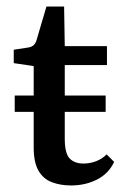

<svg xmlns="http://www.w3.org/2000/svg" viewBox="-20 -560 379 587"><path d="M25 -268H303V-218H25ZM83 -358 22 -367V-408L68 -415Q85 -418 91 -435L122 -540H176L178 -419H307V-361H178V-136Q178 -91 193 -75.5Q208 -60 235 -60Q255 -60 273.5 -67Q292 -74 306 -88L329 -65Q312 -29 276.5 -11Q241 7 197 7Q165 7 138.5 -3Q112 -13 97.5 -38.5Q83 -64 83 -109Z"/></svg>

Font: Rasa Medium
Style: Regular
Weight: 500
Designer: Anna Giedrys (Yrsa+Rasa design), David Brezina (Yrsa art-direction, Rasa art-direction, design)
Foundry: Rosetta Type Foundry
Version: Version 2.004